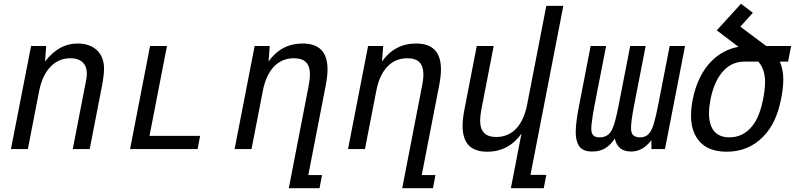

<svg xmlns="http://www.w3.org/2000/svg" viewBox="-20 -791 4254 1019"><path d="M38.1 0H127.9L188 -309.1C209.5 -418.5 270.5 -481.9 353 -481.9C409.7 -481.9 440.9 -452.1 440.9 -400.9C440.9 -386.7 438.5 -369.1 433.6 -346.2C433.1 -342.8 432.6 -340.8 432.1 -339.4L366.2 0H456.1L522 -338.9C528.3 -372.6 532.2 -404.3 532.2 -426.8C532.2 -510.3 477.5 -560.1 392.1 -560.1C325.2 -560.1 270 -529.8 219.2 -464.8L225.1 -546.9H145Z M670.4 0H1028.8L1042 -69.8H773.4L866.2 -546.9H776.4Z M1512.7 208H1675.8L1689 138.2H1616.2L1709 -338.9C1714.8 -370.1 1718.3 -397.9 1718.3 -422.4C1718.3 -515.1 1674.3 -560.1 1585.9 -560.1C1511.2 -560.1 1449.7 -527.8 1405.3 -464.8L1411.6 -546.9H1331.5L1225.1 0H1314.9L1375 -309.1C1396 -417.5 1452.6 -481.9 1540 -481.9C1597.2 -481.9 1625 -454.6 1625 -395C1625 -378.9 1622.6 -359.9 1618.7 -338.9Z M2114.7 208H2277.8L2291 138.2H2218.3L2311 -338.9C2316.9 -370.1 2320.3 -397.9 2320.3 -422.4C2320.3 -515.1 2276.4 -560.1 2188 -560.1C2113.3 -560.1 2051.8 -527.8 2007.3 -464.8L2013.7 -546.9H1933.6L1827.1 0H1917L1977.1 -309.1C1998 -417.5 2054.7 -481.9 2142.1 -481.9C2199.2 -481.9 2227.1 -454.6 2227.1 -395C2227.1 -378.9 2224.6 -359.9 2220.7 -338.9Z M2691.4 208H2865.7L2879.4 137.2H2795.4L2969.7 -759.8H2879.4L2777.8 -236.8C2755.9 -123.5 2697.8 -64 2613.8 -64C2556.2 -64 2528.3 -91.8 2528.3 -151.4C2528.3 -167.5 2530.3 -186 2534.2 -207L2600.1 -546.9H2510.3L2444.3 -207C2438.5 -175.8 2435.1 -147.5 2435.1 -123C2435.1 -31.2 2478 14.2 2566.4 14.2C2642.1 14.2 2703.1 -19 2747.6 -82Z M3123 13.2C3176.8 13.2 3211.4 -8.8 3243.2 -55.7C3252.4 -8.3 3284.2 13.2 3328.6 13.2C3369.1 13.2 3405.3 -4.9 3437 -46.9L3437.5 0H3509.3L3615.7 -546.9H3534.2L3473.1 -233.9C3465.8 -196.3 3459 -166.5 3452.1 -142.1C3439.5 -97.2 3422.9 -62 3377 -62C3350.1 -62 3335.9 -73.7 3331.5 -89.4C3330.1 -94.7 3329.1 -102.1 3329.1 -111.8C3329.1 -136.2 3334.5 -176.3 3345.7 -233.9L3406.7 -546.9H3324.7L3263.7 -233.9C3250 -163.6 3237.3 -114.7 3221.7 -91.8C3209 -72.8 3189.5 -62 3162.1 -62C3127.4 -62 3118.2 -79.6 3118.2 -108.9C3118.2 -118.2 3119.1 -128.4 3120.6 -140.1C3124 -170.4 3128.4 -195.3 3135.7 -233.9L3196.8 -546.9H3114.7L3053.2 -230C3042 -170.9 3035.6 -126 3035.6 -91.3C3035.6 -69.3 3038.1 -51.8 3043 -37.1C3055.7 1 3083 13.2 3123 13.2Z M3836.4 14.2C3916.5 14.2 3980 -14.6 4029.3 -64.5C4079.6 -115.2 4107.9 -181.2 4124.5 -261.2C4129.9 -286.6 4137.2 -330.6 4137.2 -367.7C4137.2 -399.9 4132.3 -434.1 4118.7 -463.9H4162.6L4178.7 -546.9H4046.4L3909.2 -649.4L3975.6 -723.1L3912.6 -771L3784.2 -629.9L3899.4 -542.5C3845.2 -532.7 3793.5 -506.8 3750.5 -460.9C3707.5 -415 3673.3 -349.1 3656.2 -261.2C3650.4 -231.9 3647.5 -204.1 3647.5 -178.2C3647.5 -134.8 3655.8 -96.2 3674.8 -64.5C3703.1 -16.6 3753.9 14.2 3836.4 14.2ZM3851.1 -62C3800.3 -62 3769.5 -84.5 3754.4 -121.1C3746.6 -140.6 3742.7 -163.6 3742.7 -189C3742.7 -211.9 3745.6 -236.3 3750.5 -261.2C3760.7 -314.5 3779.8 -366.7 3810.1 -404.3C3839.4 -440.9 3878.9 -463.9 3929.7 -463.9H4004.4C4031.2 -435.1 4040.5 -393.6 4040.5 -357.4C4040.5 -326.2 4035.2 -289.6 4029.3 -261.2C4018.6 -208.5 4002.4 -159.2 3971.7 -121.1C3942.4 -85 3902.8 -62 3851.1 -62Z"/></svg>

Font: Hack
Style: Oblique
Weight: 400
Italic angle: -12°
Monospace: yes
Designer: Christopher Simpkins
Foundry: Christopher Simpkins
Version: Version 2.010